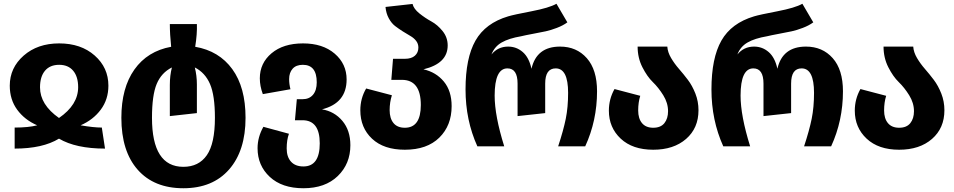

<svg xmlns="http://www.w3.org/2000/svg" viewBox="-20 -779 5079 1022"><path d="M32 -323Q32 -418 106 -483Q180 -548 295 -548Q411 -548 484 -483.5Q557 -419 557 -323Q557 -250 516.5 -195.5Q476 -141 409 -112Q478 -100 522 -100L539 12Q384 12 294 -41Q207 12 58 12V-100Q132 -100 178 -112Q111 -141 71.5 -195Q32 -249 32 -323ZM193 -314Q193 -222 294 -151Q396 -221 396 -315Q396 -371 369.5 -402.5Q343 -434 295 -434Q246 -434 219.5 -402.5Q193 -371 193 -314Z M626 -152Q626 -311 695.5 -409Q765 -507 891 -530Q884 -598 884 -651H1028Q1030 -599 1019 -530Q1146 -508 1216.5 -411Q1287 -314 1287 -152Q1287 23 1199.5 123Q1112 223 956 223Q800 223 713 124.5Q626 26 626 -152ZM789 -152Q789 109 956 109Q1038 109 1081 47Q1124 -15 1124 -152Q1124 -271 1098 -331.5Q1072 -392 1017 -420Q1028 -376 1028 -330V-177L884 -161V-327Q884 -377 895 -420Q839 -392 814 -332Q789 -272 789 -152Z M1694 -197Q1760 -186 1802.5 -135.5Q1845 -85 1845 -6Q1845 93 1778 158Q1711 223 1595 223Q1481 223 1416 162.5Q1351 102 1351 10Q1351 -49 1382 -104L1518 -67Q1506 -34 1506 11Q1506 56 1529 81.5Q1552 107 1595 107Q1682 107 1682 -16Q1682 -139 1590 -139H1550L1560 -251H1591Q1626 -251 1646 -274.5Q1666 -298 1666 -341Q1666 -434 1592 -434Q1556 -434 1537.5 -413Q1519 -392 1519 -358Q1519 -332 1526 -304L1379 -278Q1363 -321 1363 -362Q1363 -443 1425.5 -495.5Q1488 -548 1593 -548Q1698 -548 1761.5 -493.5Q1825 -439 1825 -356Q1825 -230 1694 -197Z M2234 -410Q2301 -395 2342.5 -345Q2384 -295 2384 -214Q2384 -111 2318.5 -46.5Q2253 18 2135 18Q2023 18 1960.5 -40.5Q1898 -99 1898 -192Q1898 -255 1929 -308L2066 -272Q2054 -234 2054 -193Q2054 -149 2074.5 -124Q2095 -99 2135 -99Q2220 -99 2220 -220Q2220 -354 2119 -354H2063L2072 -466H2135Q2170 -466 2188.5 -482.5Q2207 -499 2207 -526Q2207 -546 2195 -561.5Q2183 -577 2164.5 -587.5Q2146 -598 2124 -612Q2102 -626 2083 -640.5Q2064 -655 2049.5 -681.5Q2035 -708 2032 -742L2176 -758Q2182 -732 2212.5 -707.5Q2243 -683 2276 -665Q2309 -647 2336 -613.5Q2363 -580 2363 -537Q2363 -441 2234 -410Z M2521 0Q2458 -139 2458 -303Q2458 -470 2511 -563Q2564 -656 2685 -692Q2715 -701 2809 -719Q2903 -737 2942 -759L3000 -660Q2977 -643 2944 -630.5Q2911 -618 2885.5 -612.5Q2860 -607 2817 -599Q2774 -591 2754 -586Q2689 -575 2650.5 -553Q2612 -531 2596 -489Q2630 -531 2685 -531Q2729 -531 2762.5 -502Q2796 -473 2809 -413Q2836 -531 2961 -531Q3049 -531 3103.5 -469.5Q3158 -408 3158 -293Q3158 -137 3095 0H2951Q2979 -85 2991.5 -146.5Q3004 -208 3004 -285Q3004 -415 2938 -415Q2882 -415 2882 -334V-177L2735 -161V-334Q2735 -415 2681 -415Q2613 -415 2613 -270Q2613 -163 2664 0Z M3532 -531Q3534 -501 3552 -470.5Q3570 -440 3594 -412.5Q3618 -385 3641.5 -354Q3665 -323 3681.5 -281Q3698 -239 3698 -192Q3698 -97 3632 -39.5Q3566 18 3457 18Q3347 18 3284 -41Q3221 -100 3221 -190Q3221 -252 3251 -305L3388 -269Q3377 -234 3377 -191Q3377 -148 3397.5 -123.5Q3418 -99 3457 -99Q3497 -99 3516.5 -123.5Q3536 -148 3536 -187Q3536 -231 3510.5 -272Q3485 -313 3455 -342Q3425 -371 3399.5 -421Q3374 -471 3374 -531Z M3830 0Q3767 -139 3767 -303Q3767 -470 3820 -563Q3873 -656 3994 -692Q4024 -701 4118 -719Q4212 -737 4251 -759L4309 -660Q4286 -643 4253 -630.5Q4220 -618 4194.5 -612.5Q4169 -607 4126 -599Q4083 -591 4063 -586Q3998 -575 3959.5 -553Q3921 -531 3905 -489Q3939 -531 3994 -531Q4038 -531 4071.5 -502Q4105 -473 4118 -413Q4145 -531 4270 -531Q4358 -531 4412.5 -469.5Q4467 -408 4467 -293Q4467 -137 4404 0H4260Q4288 -85 4300.5 -146.5Q4313 -208 4313 -285Q4313 -415 4247 -415Q4191 -415 4191 -334V-177L4044 -161V-334Q4044 -415 3990 -415Q3922 -415 3922 -270Q3922 -163 3973 0Z M4841 -531Q4843 -501 4861 -470.5Q4879 -440 4903 -412.5Q4927 -385 4950.5 -354Q4974 -323 4990.5 -281Q5007 -239 5007 -192Q5007 -97 4941 -39.5Q4875 18 4766 18Q4656 18 4593 -41Q4530 -100 4530 -190Q4530 -252 4560 -305L4697 -269Q4686 -234 4686 -191Q4686 -148 4706.5 -123.5Q4727 -99 4766 -99Q4806 -99 4825.5 -123.5Q4845 -148 4845 -187Q4845 -231 4819.5 -272Q4794 -313 4764 -342Q4734 -371 4708.5 -421Q4683 -471 4683 -531Z"/></svg>

Font: FiraGO
Style: Bold
Weight: 700
Designer: bBox Type
Foundry: bBox Type GmbH
Version: Version 1.001;PS 001.001;hotconv 1.0.88;makeotf.lib2.5.64775